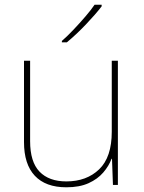

<svg xmlns="http://www.w3.org/2000/svg" viewBox="-20 -786 613 816"><path d="M481 -528V0H460L456 -111H454Q443 -81 419 -53Q395 -25 356.5 -7.5Q318 10 262 10Q174 10 128 -39Q82 -88 82 -182V-528H108V-186Q108 -98 148 -56.5Q188 -15 262 -15Q348 -15 401.5 -66.5Q455 -118 455 -226V-528ZM412 -759Q386 -725 345 -682Q304 -639 264 -606H243V-612Q266 -632 292.5 -660Q319 -688 343.5 -716.5Q368 -745 382 -766H412Z"/></svg>

Font: Noto Sans Oriya Thin
Style: Regular
Weight: 100
Designer: Amélie Bonet and Sol Matas
Foundry: Google LLC
Version: Version 2.006; ttfautohint (v1.8.4.7-5d5b)